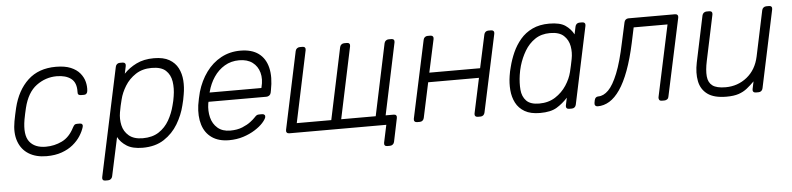

<svg xmlns="http://www.w3.org/2000/svg" viewBox="-44 -758 4846 1175"><g transform="rotate(-5 2379.0 -170.0)"><path d="M218 10Q153 10 108.5 -17.5Q64 -45 45.5 -97Q27 -149 40 -220Q43 -235 48 -260Q53 -285 57 -300Q83 -407 149 -468.5Q215 -530 321 -530Q376 -530 412 -515Q448 -500 468.5 -475Q489 -450 496 -421.5Q503 -393 500 -366Q499 -356 493.5 -350Q488 -344 479 -344H460Q450 -344 444.5 -348.5Q439 -353 440 -365Q442 -422 409.5 -447Q377 -472 321 -472Q253 -472 196.5 -430.5Q140 -389 117 -295Q113 -280 109 -260Q105 -240 102 -225Q86 -131 118 -89.5Q150 -48 218 -48Q271 -48 317.5 -70.5Q364 -93 393 -150Q400 -163 405 -167Q410 -171 420 -171H438Q447 -171 451.5 -165Q456 -159 453 -149Q445 -122 427 -94Q409 -66 380.5 -42.5Q352 -19 311.5 -4.5Q271 10 218 10Z M562 190Q552 190 547.5 184Q543 178 545 168L687 -498Q689 -508 696 -514Q703 -520 713 -520H730Q740 -520 745 -514Q750 -508 748 -498L738 -451Q770 -485 815.5 -507.5Q861 -530 923 -530Q982 -530 1017.5 -509.5Q1053 -489 1070.5 -455Q1088 -421 1091 -379Q1094 -337 1086 -293Q1084 -278 1080 -260Q1076 -242 1072 -227Q1058 -169 1025.5 -114.5Q993 -60 939.5 -25Q886 10 808 10Q746 10 710 -13Q674 -36 657 -69L606 168Q604 178 596.5 184Q589 190 579 190ZM814 -48Q873 -48 912.5 -74Q952 -100 976 -142Q1000 -184 1012 -232Q1016 -247 1019 -260Q1022 -273 1024 -288Q1032 -336 1025.5 -378Q1019 -420 991 -446Q963 -472 904 -472Q847 -472 806 -445Q765 -418 740 -377.5Q715 -337 705 -296Q701 -281 695.5 -257Q690 -233 688 -218Q681 -178 689.5 -139Q698 -100 728.5 -74Q759 -48 814 -48Z M1339 10Q1275 10 1233.5 -19Q1192 -48 1176 -100Q1160 -152 1169 -220Q1171 -235 1176.5 -260Q1182 -285 1186 -300Q1206 -368 1244 -420Q1282 -472 1335.5 -501Q1389 -530 1454 -530Q1524 -530 1566 -499Q1608 -468 1622 -410Q1636 -352 1620 -272L1617 -257Q1615 -247 1607 -241Q1599 -235 1589 -235H1233Q1233 -235 1232.5 -231Q1232 -227 1231 -225Q1224 -180 1234 -139.5Q1244 -99 1273.5 -73.5Q1303 -48 1351 -48Q1394 -48 1425.5 -61Q1457 -74 1477 -89.5Q1497 -105 1504 -113Q1516 -126 1521.5 -128.5Q1527 -131 1538 -131H1554Q1563 -131 1568 -125.5Q1573 -120 1571 -111Q1567 -97 1548.5 -76.5Q1530 -56 1498.5 -36Q1467 -16 1426.5 -3Q1386 10 1339 10ZM1245 -291H1563L1564 -295Q1577 -345 1566 -385Q1555 -425 1523.5 -448.5Q1492 -472 1442 -472Q1392 -472 1352.5 -448.5Q1313 -425 1286 -385Q1259 -345 1246 -295Z M2299 130Q2289 130 2284.5 124Q2280 118 2282 108L2305 0H1709Q1699 0 1694 -6Q1689 -12 1691 -22L1792 -498Q1794 -508 1801.5 -514Q1809 -520 1819 -520H1836Q1846 -520 1850.5 -514Q1855 -508 1853 -498L1760 -58H1972L2065 -498Q2067 -508 2074.5 -514Q2082 -520 2092 -520H2109Q2119 -520 2123.5 -514Q2128 -508 2126 -498L2033 -58H2245L2338 -498Q2340 -508 2347.5 -514Q2355 -520 2365 -520H2382Q2392 -520 2396.5 -514Q2401 -508 2399 -498L2306 -58H2356Q2366 -58 2370.5 -52Q2375 -46 2373 -36L2343 108Q2341 118 2333.5 124Q2326 130 2316 130Z M2494 0Q2484 0 2479 -6Q2474 -12 2476 -22L2578 -498Q2580 -508 2587 -514Q2594 -520 2604 -520H2621Q2631 -520 2636 -514Q2641 -508 2639 -498L2595 -295H2907L2951 -498Q2953 -508 2960 -514Q2967 -520 2977 -520H2994Q3004 -520 3009 -514Q3014 -508 3012 -498L2910 -22Q2908 -12 2901 -6Q2894 0 2884 0H2867Q2857 0 2852 -6Q2847 -12 2849 -22L2895 -237H2583L2537 -22Q2535 -12 2528 -6Q2521 0 2511 0Z M3249 10Q3191 10 3155 -11Q3119 -32 3101 -67Q3083 -102 3079.5 -145Q3076 -188 3083 -232Q3085 -247 3088 -260Q3091 -273 3095 -288Q3106 -332 3125 -374.5Q3144 -417 3174 -452.5Q3204 -488 3248 -509Q3292 -530 3352 -530Q3418 -530 3451 -507Q3484 -484 3501 -451L3511 -498Q3513 -508 3520 -514Q3527 -520 3537 -520H3554Q3564 -520 3569 -514Q3574 -508 3572 -498L3471 -22Q3469 -12 3462 -6Q3455 0 3445 0H3428Q3418 0 3413 -6Q3408 -12 3410 -22L3420 -69Q3389 -35 3352 -12.5Q3315 10 3249 10ZM3249 -48Q3306 -48 3348 -75Q3390 -102 3416.5 -142.5Q3443 -183 3453 -224Q3457 -239 3462 -263Q3467 -287 3470 -302Q3478 -342 3471 -381Q3464 -420 3436 -446Q3408 -472 3352 -472Q3298 -472 3259.5 -446Q3221 -420 3196 -378Q3171 -336 3157 -288Q3153 -273 3150 -260Q3147 -247 3145 -232Q3138 -184 3141.5 -142Q3145 -100 3170 -74Q3195 -48 3249 -48Z M3604 0Q3594 0 3589 -6.5Q3584 -13 3586 -23L3589 -39Q3594 -60 3613 -60Q3645 -60 3675 -90Q3705 -120 3733 -189.5Q3761 -259 3785 -375L3812 -498Q3814 -508 3821 -514Q3828 -520 3838 -520H4124Q4134 -520 4139 -514Q4144 -508 4142 -498L4040 -22Q4039 -12 4031.5 -6Q4024 0 4014 0H3997Q3987 0 3982.5 -6Q3978 -12 3979 -22L4073 -462H3865L3845 -368Q3824 -271 3798 -201Q3772 -131 3741.5 -86.5Q3711 -42 3676.5 -21Q3642 0 3604 0Z M4394 10Q4318 10 4278 -19.5Q4238 -49 4228 -100Q4218 -151 4231 -214L4291 -498Q4293 -508 4300.5 -514Q4308 -520 4318 -520H4335Q4345 -520 4349.5 -514Q4354 -508 4352 -498L4293 -219Q4281 -163 4284.5 -124.5Q4288 -86 4313.5 -67Q4339 -48 4394 -48Q4469 -48 4525.5 -93.5Q4582 -139 4599 -219L4658 -498Q4660 -508 4667.5 -514Q4675 -520 4685 -520H4702Q4712 -520 4716.5 -514Q4721 -508 4719 -498L4618 -22Q4616 -12 4609 -6Q4602 0 4592 0H4575Q4565 0 4560 -6Q4555 -12 4557 -22L4567 -69Q4544 -46 4521.5 -28Q4499 -10 4469.5 0Q4440 10 4394 10Z"/></g></svg>

Font: Rubik Light
Style: Italic
Weight: 300
Italic angle: -12°
Designer: Hubert and Fischer
Foundry: Hubert and Fischer
Version: Version 2.300;gftools[0.9.30]